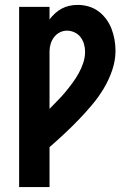

<svg xmlns="http://www.w3.org/2000/svg" viewBox="-20 -763 540 783"><path d="M58 0V-735H182V-684Q192 -697 204.5 -708.5Q217 -720 232 -728Q247 -736 263.5 -739.5Q280 -743 297 -743Q320 -743 342 -736.5Q364 -730 382 -716.5Q400 -703 413.5 -684.5Q427 -666 435 -645Q443 -624 447 -601.5Q451 -579 451 -556Q451 -516 437.5 -476.5Q424 -437 403 -402Q382 -367 355.5 -335.5Q329 -304 300.5 -274.5Q272 -245 242 -217Q212 -189 182 -163V0ZM182 -319Q198 -336 214.5 -352.5Q231 -369 246 -387Q261 -405 275 -424Q289 -443 300.5 -463.5Q312 -484 319.5 -506.5Q327 -529 327 -552Q327 -568 322.5 -583.5Q318 -599 308.5 -611.5Q299 -624 284 -631Q269 -638 253 -638Q238 -638 224 -631Q210 -624 200.5 -611.5Q191 -599 186.5 -584Q182 -569 182 -554Z"/></svg>

Font: Iosevka SS18 Extrabold
Style: Regular
Weight: 800
Monospace: yes
Designer: Belleve Invis
Foundry: Belleve Invis
Version: Version 25.1.1; ttfautohint (v1.8.4)